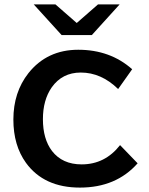

<svg xmlns="http://www.w3.org/2000/svg" viewBox="-20 -811 680 876"><path d="M261.2 -650.9 133.8 -791H232.9L330.1 -706.1L427.2 -791H525.9L398.9 -650.9ZM607.9 -65.9Q509.8 44.9 344.7 44.9Q180.7 44.9 98.6 -67.9Q41 -147.5 41 -265.6Q41 -390.1 109.9 -477.5Q194.8 -584 336.9 -584Q482.9 -584 583 -495.1L519 -404.8Q441.9 -480 348.6 -480Q263.7 -480 215.8 -412.1Q175.8 -354.5 175.8 -267.1Q175.8 -176.8 217.3 -122.1Q264.6 -61 352.5 -61Q459 -61 527.8 -148.9Z"/></svg>

Font: BIZ UDPGothic
Style: Bold
Weight: 700
Designer: TypeBank Co., Ltd.
Foundry: Morisawa Inc.
Version: Version 1.051